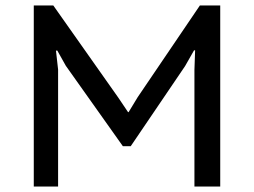

<svg xmlns="http://www.w3.org/2000/svg" viewBox="-20 -682 929 702"><path d="M103.5 0ZM690.9 -426.8 693.4 -498H689.5L656.7 -440.4L458 -147.5H429.2L220.7 -441.4L189.5 -497.1H184.6L192.4 -427.7V0H103.5V-662.1H174.8L413.1 -324.2L448.2 -272H450.2L483.4 -326.7L710.9 -662.1H785.2V0H690.9Z"/></svg>

Font: PT Astra Sans
Style: Regular
Weight: 400
Designer: A.Korolkova, I. Chaeva
Foundry: ParaType Ltd
Version: Version 1.001; ttfautohint (v1.6)